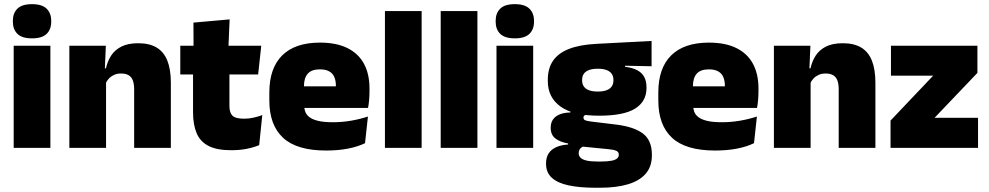

<svg xmlns="http://www.w3.org/2000/svg" viewBox="-20 -713 4768 926"><path d="M46 0V-492.5H223V0ZM134.5 -528Q86 -528 64 -549.8Q42 -571.5 42 -608.5V-612.5Q42 -649.5 64 -671.2Q86 -693 134.5 -693Q182.5 -693 204.8 -671.2Q227 -649.5 227 -612.5V-608.5Q227 -571 204.8 -549.5Q182.5 -528 134.5 -528Z M627 0V-283Q627 -306.5 621.2 -323.5Q615.5 -340.5 601.5 -349.5Q587.5 -358.5 563.5 -358.5Q545 -358.5 530.5 -352Q516 -345.5 505.8 -334.8Q495.5 -324 489.5 -310.5L462.5 -383.5H491Q498.5 -418 516.2 -445.2Q534 -472.5 565.8 -488.5Q597.5 -504.5 647 -504.5Q701 -504.5 735.8 -483.5Q770.5 -462.5 787.2 -420.2Q804 -378 804 -313.5V0ZM314.5 0V-492.5H490.5L485 -366L491.5 -348V0Z M1094.5 11.5Q1026 11.5 985.8 -9.2Q945.5 -30 928.2 -71Q911 -112 911 -172V-436H1086.5V-202Q1086.5 -170 1101 -155.2Q1115.5 -140.5 1158 -140.5Q1181 -140.5 1203.8 -145.8Q1226.5 -151 1245 -158L1230 -13Q1204 -2 1170 4.8Q1136 11.5 1094.5 11.5ZM849.5 -354V-492.5H1240L1225 -354ZM913.5 -480.5 913 -604 1087.5 -619.5 1081.5 -480.5Z M1553 13Q1411.5 13 1345.2 -48.5Q1279 -110 1279 -228.5V-267Q1279 -384.5 1341.2 -446Q1403.5 -507.5 1523 -507.5Q1602.5 -507.5 1655.5 -481.2Q1708.5 -455 1735.2 -405.8Q1762 -356.5 1762 -287V-271.5Q1762 -251.5 1760.2 -230.8Q1758.5 -210 1755 -192.5H1596.5Q1598.5 -223 1599.2 -250Q1600 -277 1600 -298.5Q1600 -324.5 1592 -342.2Q1584 -360 1567 -369.2Q1550 -378.5 1523 -378.5Q1482.5 -378.5 1464.2 -357.5Q1446 -336.5 1446 -298V-253.5L1447 -234.5V-203.5Q1447 -188 1452.5 -173.5Q1458 -159 1472.8 -147.8Q1487.5 -136.5 1514.8 -130Q1542 -123.5 1585.5 -123.5Q1630 -123.5 1672.5 -130.8Q1715 -138 1754.5 -151L1740.5 -22.5Q1706 -5.5 1658.2 3.8Q1610.5 13 1553 13ZM1372.5 -192.5V-296.5H1719.5V-192.5Z M1836.5 0V-659.5H2013.5V0Z M2105.5 0V-659.5H2282.5V0Z M2374.5 0V-492.5H2551.5V0ZM2463 -528Q2414.5 -528 2392.5 -549.8Q2370.5 -571.5 2370.5 -608.5V-612.5Q2370.5 -649.5 2392.5 -671.2Q2414.5 -693 2463 -693Q2511 -693 2533.2 -671.2Q2555.5 -649.5 2555.5 -612.5V-608.5Q2555.5 -571 2533.2 -549.5Q2511 -528 2463 -528Z M2869.5 -155Q2744.5 -155 2683.2 -199.2Q2622 -243.5 2622 -322V-328Q2622 -383 2647.2 -420Q2672.5 -457 2724.5 -477.2Q2776.5 -497.5 2856.5 -501.5L3122.5 -515.5V-393.5L2994.5 -396V-391Q3030 -386.5 3053 -374.5Q3076 -362.5 3087 -342Q3098 -321.5 3098 -291.5V-288.5Q3098 -223.5 3043 -189.2Q2988 -155 2869.5 -155ZM2860.5 66H2877Q2910 66 2929 62.2Q2948 58.5 2956.2 51.2Q2964.5 44 2964.5 34V33Q2964.5 19 2951.2 13.8Q2938 8.5 2915 6.5L2768 -8L2805.5 -10.5Q2795 -8.5 2787.2 -3.8Q2779.5 1 2775.2 8.2Q2771 15.5 2771 25.5V26.5Q2771 38.5 2779.8 47.5Q2788.5 56.5 2808.2 61.2Q2828 66 2860.5 66ZM2852.5 192.5Q2775.5 192.5 2722 181Q2668.5 169.5 2641 144Q2613.5 118.5 2613.5 77V75Q2613.5 46.5 2626 27Q2638.5 7.5 2662.5 -3.2Q2686.5 -14 2720 -16V-21Q2680.5 -28 2658.2 -45.5Q2636 -63 2636 -96V-97Q2636 -121 2647.2 -137Q2658.5 -153 2679.8 -161.5Q2701 -170 2731 -170.5V-190L2848.5 -160H2817Q2805 -160 2799.5 -156.5Q2794 -153 2794 -146V-145.5Q2794 -136 2803.5 -132.5Q2813 -129 2833.5 -126.5L2949 -112.5Q3037 -102 3080.5 -69.2Q3124 -36.5 3124 33V36.5Q3124 89.5 3094.8 124Q3065.5 158.5 3009.5 175.5Q2953.5 192.5 2873 192.5ZM2863 -271.5Q2889 -271.5 2905.5 -277.8Q2922 -284 2930.2 -296Q2938.5 -308 2938.5 -325V-328Q2938.5 -345 2930.2 -357Q2922 -369 2905.5 -375.2Q2889 -381.5 2863 -381.5Q2837.5 -381.5 2820.8 -375.2Q2804 -369 2795.8 -357.2Q2787.5 -345.5 2787.5 -328V-325Q2787.5 -308 2795.8 -296Q2804 -284 2820.8 -277.8Q2837.5 -271.5 2863 -271.5Z M3429 13Q3287.5 13 3221.2 -48.5Q3155 -110 3155 -228.5V-267Q3155 -384.5 3217.2 -446Q3279.5 -507.5 3399 -507.5Q3478.5 -507.5 3531.5 -481.2Q3584.5 -455 3611.2 -405.8Q3638 -356.5 3638 -287V-271.5Q3638 -251.5 3636.2 -230.8Q3634.5 -210 3631 -192.5H3472.5Q3474.5 -223 3475.2 -250Q3476 -277 3476 -298.5Q3476 -324.5 3468 -342.2Q3460 -360 3443 -369.2Q3426 -378.5 3399 -378.5Q3358.5 -378.5 3340.2 -357.5Q3322 -336.5 3322 -298V-253.5L3323 -234.5V-203.5Q3323 -188 3328.5 -173.5Q3334 -159 3348.8 -147.8Q3363.5 -136.5 3390.8 -130Q3418 -123.5 3461.5 -123.5Q3506 -123.5 3548.5 -130.8Q3591 -138 3630.5 -151L3616.5 -22.5Q3582 -5.5 3534.2 3.8Q3486.5 13 3429 13ZM3248.5 -192.5V-296.5H3595.5V-192.5Z M4025 0V-283Q4025 -306.5 4019.2 -323.5Q4013.5 -340.5 3999.5 -349.5Q3985.5 -358.5 3961.5 -358.5Q3943 -358.5 3928.5 -352Q3914 -345.5 3903.8 -334.8Q3893.5 -324 3887.5 -310.5L3860.5 -383.5H3889Q3896.5 -418 3914.2 -445.2Q3932 -472.5 3963.8 -488.5Q3995.5 -504.5 4045 -504.5Q4099 -504.5 4133.8 -483.5Q4168.5 -462.5 4185.2 -420.2Q4202 -378 4202 -313.5V0ZM3712.5 0V-492.5H3888.5L3883 -366L3889.5 -348V0Z M4697 -145V0H4275V-131.5L4480.5 -348H4277V-492.5H4694V-361.5L4487.5 -145Z"/></svg>

Font: Anek Odia Medium ExtraBold
Style: Regular
Weight: 800
Version: Version 1.003